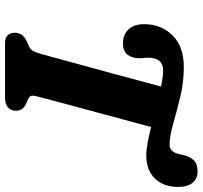

<svg xmlns="http://www.w3.org/2000/svg" viewBox="-41 -763 804 762"><g transform="rotate(90 361.0 -382.0)"><path d="M363.5 -131Q358 -110.5 360.5 -103.8Q363 -97 372.5 -92L395 -82Q419.5 -69 419.5 -44.5Q419.5 -22 405.5 -11Q391.5 0 370.5 0H151Q129 0 119.5 -10.8Q110 -21.5 110 -38Q110 -55.5 118.8 -66.8Q127.5 -78 141.5 -85L162 -94Q176 -100.5 182.2 -111.5Q188.5 -122.5 195.5 -147.5Q202 -172 213.8 -215.2Q225.5 -258.5 240.2 -311.8Q255 -365 270.2 -421.2Q285.5 -477.5 299.2 -529Q313 -580.5 323.5 -619Q304.5 -623 288.2 -625.2Q272 -627.5 259.5 -627.5Q210 -627.5 209 -569.5Q208.5 -560.5 210 -552.5Q211.5 -544.5 211 -532Q211 -504 197 -486Q183 -468 151.5 -468Q117 -468 96 -490.8Q75 -513.5 76 -556Q77 -621 121 -665.2Q165 -709.5 247 -709.5Q306 -709.5 364 -695.5Q422 -681.5 471.5 -667.2Q521 -653 554 -653Q580 -653 589.5 -683.5Q592 -691 593 -696.2Q594 -701.5 595.5 -708.5Q602 -734.5 616.2 -749.2Q630.5 -764 661 -764Q689 -764 705.5 -744.2Q722 -724.5 722 -685Q721 -627.5 687.8 -594Q654.5 -560.5 596 -560.5Q575 -560.5 546 -566Q517 -571.5 484 -579.5Q468.5 -522 450.2 -454.5Q432 -387 414.5 -321.8Q397 -256.5 383.2 -205.8Q369.5 -155 363.5 -131Z"/></g></svg>

Font: Fraunces 144pt SuperSoft
Style: Bold Italic
Weight: 700
Italic angle: -16°
Version: Version 1.000;[0bf87f6ff]